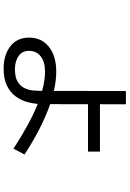

<svg xmlns="http://www.w3.org/2000/svg" viewBox="149 -809 702 1040"><g transform="rotate(90 500.0 -289.0)"><path d="M352 42.3Q277.2 42.3 230.4 5.8Q183.7 -30.8 183.7 -95.8Q183.7 -162.9 233.3 -202.7Q283 -242.6 367.6 -242.6Q457.2 -242.6 569.4 -200.4Q681.6 -158.2 816.9 -70.9L785.2 -11.2Q644.7 -102.3 543.3 -142.1Q441.9 -181.9 368.4 -181.9Q315.1 -181.9 285.3 -158.5Q255.4 -135.1 255.4 -95.8Q255.4 -57.9 284 -38.4Q312.7 -18.9 354.9 -18.9Q399.5 -18.9 423.8 -34.4Q448.1 -49.9 458.2 -72.8Q468.3 -95.7 470.3 -119.5Q472.3 -143.3 472.3 -159.2L473.1 -620H544.8L544.1 -172.6Q544.1 -130.9 534.5 -92.4Q524.9 -53.8 502.7 -23.5Q480.6 6.8 443.7 24.6Q406.9 42.3 352 42.3ZM485 -414.7V-479.4H801.2V-414.7Z"/></g></svg>

Font: Murecho Thin
Style: Regular
Weight: 100
Designer: Neil Summerour
Foundry: Positype
Version: Version 1.010